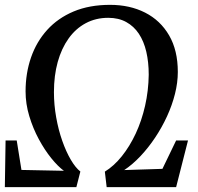

<svg xmlns="http://www.w3.org/2000/svg" viewBox="-22 -772 818 792"><path d="M-2 0 1 -192.5H47L66.5 -71L241.5 -67.5Q217 -85.5 189.5 -119.5Q162 -153.5 138 -198Q114 -242.5 98.8 -293Q83.5 -343.5 83.5 -395Q83.5 -470 106 -535Q128.5 -600 172.8 -648.8Q217 -697.5 282 -724.8Q347 -752 432 -752Q513.5 -752 576.5 -720Q639.5 -688 675.5 -626.2Q711.5 -564.5 711.5 -475Q711.5 -431.5 699.8 -384.8Q688 -338 667 -292.2Q646 -246.5 618 -204.5Q590 -162.5 557.5 -128Q525 -93.5 490.5 -70.5L648 -75.5L704.5 -192.5H753.5L704.5 0H418L410.5 -64Q448 -87 480.5 -127.5Q513 -168 537.8 -221Q562.5 -274 576.5 -335.8Q590.5 -397.5 591.5 -463.5Q591.5 -515.5 581.5 -558.5Q571.5 -601.5 550.8 -632.8Q530 -664 498.5 -681.2Q467 -698.5 424.5 -698.5Q373 -698.5 331.5 -676.2Q290 -654 260.8 -613Q231.5 -572 216 -516Q200.5 -460 200.5 -392Q200.5 -339.5 209.8 -287.8Q219 -236 234.8 -191.2Q250.5 -146.5 270 -113.2Q289.5 -80 309.5 -64.5L293 0Z"/></svg>

Font: Merriweather 48pt Medium
Style: Italic
Weight: 500
Italic angle: -7.8°
Version: Version 2.101